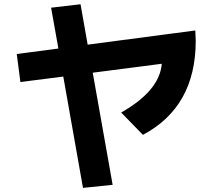

<svg xmlns="http://www.w3.org/2000/svg" viewBox="-20 -828 1040 923"><path d="M60.5 -568.4 260.7 -594.7 225.6 -791 367.2 -807.6 401.4 -613.3 918.9 -681.6Q920.9 -648.4 920.9 -631.8Q920.9 -314.5 667 -179.7L562.5 -287.1Q747.1 -391.6 757.8 -521.5L425.8 -478.5L521.5 60.5L378.9 75.2L284.2 -460L78.1 -433.6Z"/></svg>

Font: GenEi M Gothic v2 Bold
Style: Regular
Weight: 700
Version: Version 2.0